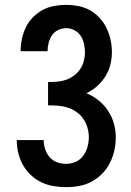

<svg xmlns="http://www.w3.org/2000/svg" viewBox="-20 -763 540 791"><path d="M252 8Q226 8 199.5 3.5Q173 -1 149.5 -12.5Q126 -24 106.5 -42.5Q87 -61 74 -84.5Q61 -108 55 -134Q49 -160 49 -186H160Q160 -167 166 -148.5Q172 -130 184.5 -115.5Q197 -101 215 -94.5Q233 -88 252 -88Q273 -88 292 -96.5Q311 -105 323 -121.5Q335 -138 340.5 -158Q346 -178 346 -198Q346 -218 340 -238Q334 -258 322.5 -274.5Q311 -291 294 -302.5Q277 -314 258 -320Q239 -326 218.5 -327.5Q198 -329 178 -329V-425Q196 -425 215 -426.5Q234 -428 251.5 -434Q269 -440 284 -451Q299 -462 309.5 -477Q320 -492 325 -510.5Q330 -529 330 -547Q330 -565 326 -582.5Q322 -600 312.5 -615Q303 -630 286.5 -638.5Q270 -647 253 -647Q236 -647 220 -639.5Q204 -632 194.5 -618Q185 -604 180.5 -587Q176 -570 176 -553Q176 -553 176 -553Q176 -553 176 -552H65Q65 -553 65 -553.5Q65 -554 65 -554Q65 -579 70.5 -604Q76 -629 87 -651.5Q98 -674 116 -692Q134 -710 156 -722Q178 -734 203 -738.5Q228 -743 253 -743Q278 -743 303.5 -738Q329 -733 351 -720.5Q373 -708 390.5 -689Q408 -670 419 -647Q430 -624 435.5 -599Q441 -574 441 -548Q441 -522 434.5 -496Q428 -470 414 -448Q400 -426 380 -408Q360 -390 336 -379Q363 -368 386 -349.5Q409 -331 425 -307Q441 -283 449 -254.5Q457 -226 457 -197Q457 -170 451 -143Q445 -116 432.5 -91.5Q420 -67 401 -47.5Q382 -28 358 -15Q334 -2 307 3Q280 8 252 8Z"/></svg>

Font: iosevka_custom_sans_ss08
Style: Bold
Weight: 700
Designer: Belleve Invis
Foundry: Belleve Invis
Version: Version 10.3.0; ttfautohint (v1.8.3)